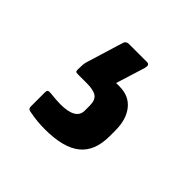

<svg xmlns="http://www.w3.org/2000/svg" viewBox="-78 -95 360 360"><g transform="rotate(45 102.0 84.5)"><path d="M79.1 196.8Q57.1 196.8 38.1 192.9Q34.7 192.4 33.2 191.7Q31.7 190.9 30.8 189.5Q29.8 188 29.8 185.1V147.9Q29.8 143.6 31.5 142.1Q33.2 140.6 38.1 141.1Q55.7 143.1 65.9 143.1Q106.9 143.1 106.9 119.1V106Q106.9 91.3 99.1 85.7Q91.3 80.1 73.2 80.1H49.8Q45.4 80.1 44.2 78.9Q43 77.6 43 73.2Q43 59.1 44.9 53.2L67.9 -22Q70.3 -27.8 77.1 -27.8H125Q132.8 -27.8 129.9 -17.1L111.8 41H121.1Q146 41 159.9 58.3Q173.8 75.7 173.8 105V120.1Q173.8 159.7 150.6 178.2Q127.4 196.8 79.1 196.8Z"/></g></svg>

Font: Sofia Sans
Style: Regular
Weight: 400
Designer: Botio Nikoltchev, Ani Petrova
Foundry: lettersoup
Version: Version 4.100